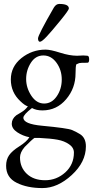

<svg xmlns="http://www.w3.org/2000/svg" viewBox="-20 -669 475 979"><path d="M183.6 -456.1Q174.3 -456.1 173.8 -473.1Q173.8 -490.2 254.9 -630.9Q266.1 -648.9 282.2 -648.9Q331.1 -648.9 331.1 -626Q331.1 -617.2 287.6 -564Q244.1 -510.7 218.8 -483.4Q193.4 -456.1 183.6 -456.1ZM425.8 -349.1Q388.7 -349.1 383.8 -347.2Q378.9 -345.7 376 -343.8Q373 -341.8 369.1 -340.8Q365.2 -329.6 365.2 -294.9Q365.2 -219.7 317.4 -163.1Q269.5 -106.4 196.8 -106Q164.6 -106 143.1 -118.2Q99.1 -84 99.1 -68.8Q99.1 -36.6 194.8 -27.8Q325.2 -15.6 347.7 -5.9Q370.1 3.9 388.2 15.1Q418 34.2 418 77.1Q418 157.2 345.7 223.6Q273.4 290 196.3 290Q119.1 290 65.4 263.2Q10.7 236.3 11.2 175.8Q11.2 145 26.4 122.6Q42 100.1 78.6 77.1Q115.2 54.2 129.9 30.8Q95.7 23.9 67.9 5.4Q40 -13.2 40 -38.1Q40 -63 63 -81.1Q68.8 -85 88.9 -96.7Q108.9 -108.4 122.1 -127Q107.9 -129.9 84 -152.8Q35.2 -198.2 35.2 -263.7Q35.2 -329.1 88.9 -372.6Q143.1 -416 212.9 -416Q237.3 -416 286.1 -400.4Q335 -384.8 373 -384.8L404.8 -386.2Q417 -385.7 425.8 -384.8Q434.6 -383.8 434.6 -366.2Q434.6 -348.6 425.8 -349.1ZM268.1 -349.1Q241.2 -386.2 201.2 -386.2Q161.1 -386.2 137.2 -348.6Q113.3 -311 113.3 -266.1Q113.3 -221.2 139.6 -181.2Q166 -141.1 205.1 -141.1Q244.1 -141.1 269.5 -178.2Q294.9 -215.3 294.9 -263.7Q294.9 -312 268.1 -349.1ZM82 133.8Q82 184.6 116.7 217.3Q151.4 250 210 250Q268.6 250 313 210Q356.9 169.9 356.9 108.9Q356.9 84 332.5 66.9Q308.1 49.8 273.9 43.5Q239.7 37.1 179.2 34.2H155.8Q143.6 42 106 80.1Q82 107.9 82 133.8Z"/></svg>

Font: EBGaramond
Style: Regular
Weight: 400
Version: Version 000.012g